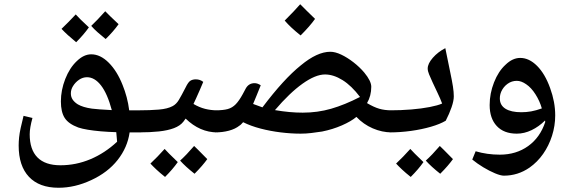

<svg xmlns="http://www.w3.org/2000/svg" viewBox="-20 -630 2688 905"><path d="M256 255Q165 255 116.5 203.5Q68 152 68 56Q68 38 70 18Q72 -2 77.5 -27Q83 -52 91 -84L133 -74Q120 -27 120 3Q120 75 156.5 112Q193 149 265 149Q338 149 406 120.5Q474 92 532 38L528 -7Q490 -8 455.5 -11Q421 -14 394 -18.5Q367 -23 349 -29Q303 -46 285 -74Q267 -102 267 -152Q267 -205 287.5 -257.5Q308 -310 342 -342Q375 -374 410 -374Q453 -374 492.5 -334.5Q532 -295 558 -229Q569 -202 577 -172Q585 -142 589 -110H644Q652 -110 652 -102V-14Q652 -6 644 -6H591Q581 65 534.5 124Q488 183 410 219Q333 255 256 255ZM507 -111Q486 -189 456 -227.5Q426 -266 390 -266Q370 -266 352.5 -254Q335 -242 324 -224Q314 -208 314 -190Q314 -173 322.5 -160.5Q331 -148 347 -138Q371 -124 413 -118Q427 -116 450 -114.5Q473 -113 507 -111ZM478 -446Q457 -463 440 -478Q423 -493 410 -508Q424 -521 440.5 -538.5Q457 -556 476 -577Q484 -568 500 -553Q516 -538 539 -516Q514 -481 478 -446ZM339 -431Q317 -449 300 -464.5Q283 -480 270 -494Q286 -509 303 -526.5Q320 -544 337 -562Q345 -553 360.5 -537.5Q376 -522 399 -501Q387 -484 372 -466.5Q357 -449 339 -431Z M635 -6Q627 -6 627 -14V-102Q627 -110 635 -110Q688 -110 729 -113.5Q770 -117 794 -130Q811 -139 823 -159Q835 -179 855 -218Q867 -243 877.5 -249.5Q888 -256 903 -256Q923 -256 938 -244Q930 -224 921 -204Q912 -184 904.5 -167Q897 -150 892 -140Q919 -124 946.5 -117Q974 -110 1004 -110Q1012 -110 1012 -102V-14Q1012 -6 1004 -6Q922 -6 855 -71L844 -56Q829 -37 800 -26Q771 -15 729.5 -10.5Q688 -6 635 -6ZM897 189Q854 155 829 127Q858 101 895 58Q899 61 914 76.5Q929 92 957 120Q947 134 932 151.5Q917 169 897 189ZM758 204Q734 185 717 169Q700 153 689 141Q705 126 722 108.5Q739 91 756 72Q762 79 777.5 94.5Q793 110 818 134Q806 151 791 168.5Q776 186 758 204Z M1397 0Q1352 0 1303 -6Q1254 -12 1208 -24Q1162 -36 1126 -54Q1122 -50 1118 -45.5Q1114 -41 1109 -38Q1089 -22 1059 -14Q1029 -6 995 -6Q987 -6 987 -14V-102Q987 -110 995 -110Q1032 -110 1053.5 -116Q1075 -122 1091 -138.5Q1107 -155 1124 -186Q1128 -193 1131.5 -200Q1135 -207 1139 -214Q1153 -238 1180 -238Q1194 -238 1209 -228Q1199 -203 1190 -181Q1181 -159 1173 -140Q1184 -136 1195 -132Q1206 -128 1217 -124Q1318 -258 1398 -322Q1475 -386 1537 -386Q1560 -386 1588.5 -372.5Q1617 -359 1646 -336.5Q1675 -314 1697 -288Q1730 -248 1730 -221Q1730 -178 1710 -144Q1742 -125 1767.5 -117.5Q1793 -110 1826 -110Q1835 -110 1835 -102V-14Q1835 -6 1826 -6Q1781 -6 1737 -25Q1693 -44 1660 -79Q1635 -58 1591.5 -39Q1548 -20 1498 -10Q1472 -6 1447 -3Q1422 0 1397 0ZM1407 -99Q1477 -99 1541 -117.5Q1605 -136 1677 -173Q1637 -226 1594.5 -252.5Q1552 -279 1512 -279Q1467 -279 1406 -235.5Q1345 -192 1276 -111Q1311 -105 1343.5 -102Q1376 -99 1407 -99ZM1397 -463Q1348 -502 1322 -533Q1346 -557 1364 -576Q1382 -595 1395 -610Q1408 -597 1425.5 -579.5Q1443 -562 1465 -541Q1453 -524 1436 -504.5Q1419 -485 1397 -463Z M1818 -6Q1810 -6 1810 -14V-102Q1810 -110 1818 -110Q1870 -110 1918.5 -114Q1967 -118 2005.5 -125.5Q2044 -133 2064 -142Q2056 -164 2042.5 -192Q2029 -220 2019 -242Q2009 -264 2002.5 -279.5Q1996 -295 1996 -307Q1996 -330 2020 -357.5Q2044 -385 2079 -403Q2093 -333 2102 -290.5Q2111 -248 2115 -222Q2119 -196 2119 -176Q2119 -155 2108.5 -124.5Q2098 -94 2081 -61Q2054 -45 2011 -32.5Q1968 -20 1917.5 -13Q1867 -6 1818 -6ZM2055 189Q2012 155 1987 127Q2016 101 2053 58Q2057 61 2072 76.5Q2087 92 2115 120Q2105 134 2090 151.5Q2075 169 2055 189ZM1916 204Q1892 185 1875 169Q1858 153 1847 141Q1863 126 1880 108.5Q1897 91 1914 72Q1920 79 1935.5 94.5Q1951 110 1976 134Q1964 151 1949 168.5Q1934 186 1916 204Z M2355 198Q2340 198 2313.5 187Q2287 176 2258 158.5Q2229 141 2206 122L2222 83Q2249 91 2277.5 95Q2306 99 2336 99Q2413 99 2469.5 58.5Q2526 18 2550 -55L2549 -62Q2520 -33 2485.5 -16.5Q2451 0 2416 0Q2355 0 2321.5 -36Q2288 -72 2288 -135Q2288 -189 2308.5 -241.5Q2329 -294 2363 -325Q2396 -357 2432 -357Q2474 -357 2511.5 -319.5Q2549 -282 2573 -215Q2585 -182 2591 -150Q2597 -118 2597 -86Q2597 -37 2582 10Q2567 57 2540 95.5Q2513 134 2476 160Q2421 198 2355 198ZM2437 -101Q2461 -101 2483.5 -105Q2506 -109 2534 -119Q2524 -154 2504 -185.5Q2484 -217 2460 -233Q2437 -249 2416 -249Q2392 -249 2372.5 -235Q2353 -221 2343 -199Q2336 -183 2336 -166Q2336 -134 2362.5 -117.5Q2389 -101 2437 -101Z"/></svg>

Font: Noto Naskh Arabic SemiBold
Style: Regular
Weight: 600
Designer: Monotype Design Team, David Williams, Mohamad Dakak and Nizar Qandah
Foundry: Monotype Imaging Inc.
Version: Version 2.016